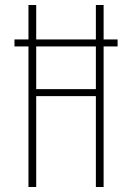

<svg xmlns="http://www.w3.org/2000/svg" viewBox="-20 -749 529 769"><path d="M94 0V-729H125V0ZM364 0V-729H395V0ZM118 -364V-392H371V-364ZM38 -563V-591H451V-563Z"/></svg>

Font: Hubot Sans Condensed ExtraLight
Style: Regular
Weight: 200
Width: 3
Designer: Deni Anggara
Foundry: GitHub, Inc., Subsidiary of Microsoft Corporation
Version: Version 2.000